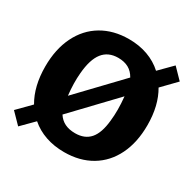

<svg xmlns="http://www.w3.org/2000/svg" viewBox="-163 -908 1105 1094"><g transform="rotate(30 390.0 -361.0)"><path d="M20 -55 103.2 -139.5Q50.2 -229.8 50.2 -359.5Q50.2 -473.6 91.7 -558.1Q133.1 -642.5 209.2 -687.8Q285.4 -733 387 -733Q454.2 -733 510.4 -712.7Q566.6 -692.4 609.2 -653.5L690.8 -735.8L756.8 -668L669.5 -578Q722 -489.2 722 -360Q722 -247 681.1 -163.4Q640.2 -79.9 564.5 -34.9Q488.8 10 386.8 10Q320 10 264.2 -9.3Q208.5 -28.6 166 -65.5L87.2 13.8ZM527.2 -278.2Q535.5 -348.1 526.5 -437.8L272.2 -171Q290.6 -142.4 319.1 -128.4Q347.6 -114.5 387.2 -114.5Q450.2 -114.5 484.6 -154.2Q519 -194 527.2 -278.2ZM501.2 -546.8Q483.1 -579.1 454.8 -594.6Q426.4 -610 387 -610Q321.4 -610 285.9 -564.9Q250.4 -519.9 242.5 -425.2Q236.5 -359.1 245.5 -279.2Z"/></g></svg>

Font: Public Sans VF
Style: Regular
Weight: 400
Designer: Pablo Impallari, Rodrigo Fuenzalida (Modified by Dan O. Williams and USWDS)
Version: Version 1.003